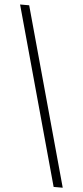

<svg xmlns="http://www.w3.org/2000/svg" viewBox="-60 -793 407 946"><g transform="rotate(5 144.0 -319.5)"><path d="M243 121 0 -760H45L288 121Z"/></g></svg>

Font: Noto Serif Khmer Light
Style: Regular
Weight: 300
Version: Version 2.003